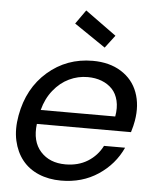

<svg xmlns="http://www.w3.org/2000/svg" viewBox="-55 -834 730 890"><g transform="rotate(5 310.0 -389.0)"><path d="M344.2 -480Q298.8 -480 257.8 -460.4Q216.8 -440.9 185.3 -401.6Q153.8 -362.3 140.1 -309.1H486.8Q494.1 -350.1 486.3 -382.8Q478.5 -415.5 458.5 -436.5Q438.5 -457.5 409.2 -468.8Q379.9 -480 344.2 -480ZM544.9 -168.9Q508.8 -89.8 434.6 -40.5Q360.4 8.8 262.2 8.8Q204.1 8.8 157.5 -11Q110.8 -30.8 81.3 -67.9Q51.8 -105 40 -157.5Q28.3 -210 40 -274.9Q63 -403.3 151.6 -480.2Q240.2 -557.1 360.8 -557.1Q439 -557.1 493.4 -522.9Q547.9 -488.8 569.8 -429.7Q591.8 -370.6 579.1 -296.9Q575.7 -275.4 565.9 -243.2H127.9Q117.7 -161.6 159.9 -114.7Q202.1 -67.9 275.9 -67.9Q335.4 -67.9 379.4 -95.2Q423.3 -122.6 446.8 -168.9ZM264.2 -722.2 310.1 -787.1 455.1 -682.1 410.2 -623Z"/></g></svg>

Font: SVN-Poppins
Style: Italic
Weight: 400
Italic angle: -10°
Designer: Ninad Kale (Devanagari), Jonny Pinhorn (Latin)
Foundry: Indian Type Foundry
Version: Version 3.002 2017